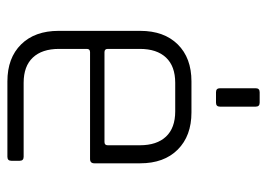

<svg xmlns="http://www.w3.org/2000/svg" viewBox="-124 -616 739 532"><g transform="rotate(90 246.0 -349.5)"><path d="M224 -589V-688Q224 -699 235 -699H264Q275 -699 275 -688V-589Q275 -578 264 -578H235Q224 -578 224 -589ZM414 0H205Q140 0 102.5 -38Q65 -76 65 -142V-368Q65 -434 102.5 -472Q140 -510 205 -510H291Q356 -510 394 -472Q432 -434 432 -368V-241Q432 -229 420 -229H124Q115 -229 115 -220V-143Q115 -96 139 -70.5Q163 -45 209 -45H414Q425 -45 425 -34V-11Q425 0 414 0ZM124 -269H373Q382 -269 382 -278V-367Q382 -414 358 -439.5Q334 -465 288 -465H209Q163 -465 139 -439.5Q115 -414 115 -367V-278Q115 -269 124 -269Z"/></g></svg>

Font: Rajdhani
Style: Regular
Weight: 400
Designer: Satya Rajpurohit, Jyotish Sonowal
Foundry: Indian Type Foundry
Version: Version 1.201;PS 1.0;hotconv 1.0.78;makeotf.lib2.5.61930; tt